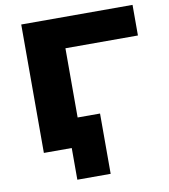

<svg xmlns="http://www.w3.org/2000/svg" viewBox="-94 -784 913 1038"><g transform="rotate(-10 362.5 -265.5)"><path d="M246 174V0H107V-157H429V174ZM93 0V-705H704V-537H306V0Z"/></g></svg>

Font: Nunito Sans 10pt Expanded Black
Style: Regular
Weight: 900
Width: 7
Designer: Vernon Adams
Foundry: Vernon Adams
Version: Version 3.101;gftools[0.9.27]